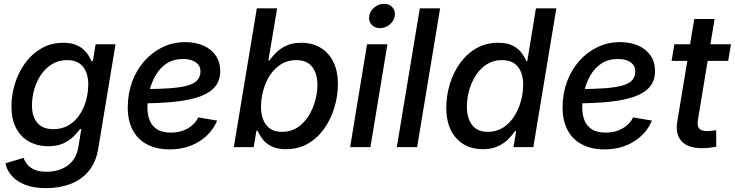

<svg xmlns="http://www.w3.org/2000/svg" viewBox="-20 -771 3850 1006"><path d="M222.7 214.8Q157.2 214.8 112.3 197.3Q67.4 179.7 41.5 150.1Q15.6 120.6 8.8 84.5L103.5 56.2Q109.4 73.2 122.3 89.8Q135.3 106.4 159.7 117.7Q184.1 128.9 224.1 128.9Q289.1 128.9 334.2 96.4Q379.4 64 390.1 1.5L406.2 -95.2L398.4 -93.8Q383.8 -73.2 362.1 -52.7Q340.3 -32.2 309.1 -18.6Q277.8 -4.9 232.9 -4.9Q175.8 -4.9 132.1 -29.3Q88.4 -53.7 64.2 -100.1Q40 -146.5 40 -212.4Q40 -274.4 58.6 -333.7Q77.1 -393.1 112.3 -441.2Q147.5 -489.3 197.8 -518.1Q248 -546.9 311.5 -546.9Q347.7 -546.9 373 -537.6Q398.4 -528.3 415.5 -513.4Q432.6 -498.5 443.1 -481.7Q453.6 -464.8 459.5 -450.2L466.8 -451.7L481 -539.1H585.4L494.6 8.3Q482.4 81.1 443.6 126.7Q404.8 172.4 347.4 193.6Q290 214.8 222.7 214.8ZM259.3 -94.2Q305.2 -94.2 339.6 -114.7Q374 -135.3 397 -169.7Q419.9 -204.1 431.2 -245.6Q442.4 -287.1 442.4 -329.1Q442.4 -387.7 414.6 -421.9Q386.7 -456.1 331.5 -456.1Q287.6 -456.1 253.2 -435.1Q218.8 -414.1 195.1 -379.4Q171.4 -344.7 159.4 -302.5Q147.5 -260.3 147.5 -217.8Q147.5 -160.2 175.8 -127.2Q204.1 -94.2 259.3 -94.2Z M868.7 11.7Q800.3 11.7 751 -14.2Q701.7 -40 675.3 -89.8Q648.9 -139.6 649.4 -210.9Q649.9 -281.7 672.6 -343.3Q695.3 -404.8 736.3 -451.2Q777.3 -497.6 831.8 -523.9Q886.2 -550.3 950.2 -550.3Q1004.9 -550.3 1046.1 -532Q1087.4 -513.7 1110.6 -479.7Q1133.8 -445.8 1133.8 -398.4Q1133.8 -350.6 1107.9 -318.1Q1082 -285.6 1029.5 -266.1Q977.1 -246.6 897.2 -238Q817.4 -229.5 709.5 -229.5L722.7 -304.2Q813.5 -304.2 873 -308.8Q932.6 -313.5 967 -324.2Q1001.5 -335 1015.9 -353Q1030.3 -371.1 1030.3 -397.5Q1030.3 -427.2 1005.9 -444.6Q981.4 -461.9 939.5 -461.9Q887.7 -461.9 851.8 -437.5Q815.9 -413.1 794.2 -374.3Q772.5 -335.4 762.5 -292Q752.4 -248.5 752.4 -209.5Q752 -172.9 763.4 -142.3Q774.9 -111.8 802 -94Q829.1 -76.2 875.5 -76.2Q925.8 -76.2 963.4 -97.7Q1001 -119.1 1019 -155.8L1117.7 -139.2Q1088.9 -70.3 1022.7 -29.3Q956.5 11.7 868.7 11.7Z M1478.5 10.7Q1431.6 10.7 1401.9 -4.6Q1372.1 -20 1355.5 -42.2Q1338.9 -64.5 1330.1 -85.9H1323.7L1309.1 0H1205.1L1325.7 -727.5H1432.1L1386.2 -454.1H1391.6Q1406.2 -474.6 1427.7 -496.1Q1449.2 -517.6 1481 -532.2Q1512.7 -546.9 1558.1 -546.9Q1616.2 -546.9 1659.4 -521Q1702.6 -495.1 1726.6 -446.8Q1750.5 -398.4 1750.5 -330.6Q1750.5 -269 1732.4 -208.5Q1714.4 -147.9 1679.7 -98.4Q1645 -48.8 1594.5 -19Q1543.9 10.7 1478.5 10.7ZM1457.5 -80.1Q1503.4 -80.1 1537.8 -102.5Q1572.3 -125 1595.7 -161.9Q1619.1 -198.7 1631.1 -241.9Q1643.1 -285.2 1643.1 -327.1Q1643.1 -385.7 1615.5 -420.9Q1587.9 -456.1 1532.2 -456.1Q1486.8 -456.1 1452.4 -434.3Q1418 -412.6 1394.5 -376.7Q1371.1 -340.8 1359.4 -297.4Q1347.7 -253.9 1347.7 -210.9Q1347.7 -150.9 1375.5 -115.5Q1403.3 -80.1 1457.5 -80.1Z M1814.5 0 1903.3 -539.1H2009.8L1920.9 0ZM1970.7 -623.5Q1942.9 -623.5 1926.5 -642.3Q1910.2 -661.1 1914.6 -687.5Q1918.9 -714.4 1941.7 -732.7Q1964.4 -751 1992.2 -751Q2020 -751 2036.4 -732.7Q2052.7 -714.4 2048.3 -687.5Q2044.4 -661.1 2021.5 -642.3Q1998.5 -623.5 1970.7 -623.5Z M2286.1 -727.5 2165.5 0H2059.1L2179.7 -727.5Z M2510.3 10.7Q2422.4 10.7 2370.4 -47.1Q2318.4 -105 2318.4 -206.1Q2318.4 -269 2336.7 -329.8Q2355 -390.6 2390.1 -439.7Q2425.3 -488.8 2475.6 -517.8Q2525.9 -546.9 2590.3 -546.9Q2638.7 -546.9 2668.2 -531Q2697.8 -515.1 2713.9 -492.7Q2730 -470.2 2737.8 -450.2H2742.7L2788.1 -727.5H2895L2774.4 0H2670.4L2684.6 -83.5H2677.7Q2663.1 -61.5 2641.1 -39.8Q2619.1 -18.1 2586.9 -3.7Q2554.7 10.7 2510.3 10.7ZM2536.1 -80.1Q2581.5 -80.1 2616 -102.3Q2650.4 -124.5 2673.8 -160.9Q2697.3 -197.3 2709.2 -241Q2721.2 -284.7 2721.2 -327.6Q2721.2 -387.2 2693.4 -421.6Q2665.5 -456.1 2610.4 -456.1Q2565.4 -456.1 2531 -434.3Q2496.6 -412.6 2473.4 -376.7Q2450.2 -340.8 2438.2 -297.6Q2426.3 -254.4 2426.3 -211.4Q2426.3 -151.9 2453.6 -116Q2481 -80.1 2536.1 -80.1Z M3147 11.7Q3078.6 11.7 3029.3 -14.2Q2980 -40 2953.6 -89.8Q2927.2 -139.6 2927.7 -210.9Q2928.2 -281.7 2950.9 -343.3Q2973.6 -404.8 3014.6 -451.2Q3055.7 -497.6 3110.1 -523.9Q3164.6 -550.3 3228.5 -550.3Q3283.2 -550.3 3324.5 -532Q3365.7 -513.7 3388.9 -479.7Q3412.1 -445.8 3412.1 -398.4Q3412.1 -350.6 3386.2 -318.1Q3360.4 -285.6 3307.9 -266.1Q3255.4 -246.6 3175.5 -238Q3095.7 -229.5 2987.8 -229.5L3001 -304.2Q3091.8 -304.2 3151.4 -308.8Q3210.9 -313.5 3245.4 -324.2Q3279.8 -335 3294.2 -353Q3308.6 -371.1 3308.6 -397.5Q3308.6 -427.2 3284.2 -444.6Q3259.8 -461.9 3217.8 -461.9Q3166 -461.9 3130.1 -437.5Q3094.2 -413.1 3072.5 -374.3Q3050.8 -335.4 3040.8 -292Q3030.8 -248.5 3030.8 -209.5Q3030.3 -172.9 3041.7 -142.3Q3053.2 -111.8 3080.3 -94Q3107.4 -76.2 3153.8 -76.2Q3204.1 -76.2 3241.7 -97.7Q3279.3 -119.1 3297.4 -155.8L3396 -139.2Q3367.2 -70.3 3301 -29.3Q3234.9 11.7 3147 11.7Z M3810.1 -539.1 3795.4 -452.1H3499L3513.2 -539.1ZM3617.7 -671.4H3724.1L3637.2 -145Q3631.3 -112.3 3642.8 -98.1Q3654.3 -84 3685.5 -84Q3694.3 -84 3708.3 -85.7Q3722.2 -87.4 3732.4 -88.9L3732.9 -2.9Q3716.8 1 3697.3 3.2Q3677.7 5.4 3659.2 5.4Q3584.5 5.4 3551 -31.2Q3517.6 -67.9 3528.8 -135.3Z"/></svg>

Font: Inter 18pt Medium
Style: Italic
Weight: 500
Italic angle: -9.3988°
Designer: Rasmus Andersson
Foundry: rsms
Version: Version 4.001;git-66647c0bb